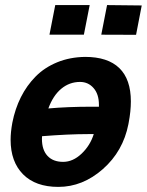

<svg xmlns="http://www.w3.org/2000/svg" viewBox="-20 -732 581 760"><path d="M403.8 -711.9 541 -710.4 518.6 -594.2 380.9 -594.7ZM198.7 -711.9H335L312 -594.7H175.8ZM230 -91.3Q268.6 -91.3 302.7 -123.5Q336.9 -155.8 351.1 -201.2H327.6Q252.4 -201.2 146.5 -192.9Q146.5 -190.9 146.2 -187.3Q146 -183.6 146 -182.1Q146 -138.7 168 -115Q189.9 -91.3 230 -91.3ZM316.9 -506.8Q406.7 -506.8 452.4 -462.4Q498 -418 498 -330.6Q498 -292 489.3 -246.1L488.3 -240.7Q467.3 -133.3 387.2 -62.7Q307.1 7.8 210.9 7.8Q120.6 7.8 71.3 -42Q22 -91.8 22 -178.7Q22 -209 28.8 -246.1Q39.6 -301.3 62.7 -347.4Q85.9 -393.6 121.1 -429.2Q156.2 -464.8 206.3 -485.4Q256.3 -505.9 316.9 -506.8ZM371.6 -309.6V-316.9Q371.6 -359.4 350.3 -383.5Q329.1 -407.7 296.9 -407.7Q254.9 -407.7 222.4 -380.6Q189.9 -353.5 171.4 -302.7Q249 -309.6 342.8 -309.6Z"/></svg>

Font: Fantasque Sans Mono
Style: Bold Italic
Weight: 700
Italic angle: -11°
Monospace: yes
Designer: Jany Belluz
Version: Version 1.7.1